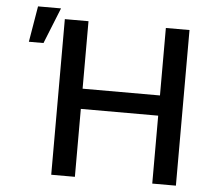

<svg xmlns="http://www.w3.org/2000/svg" viewBox="-53 -811 956 869"><g transform="rotate(5 425.0 -377.0)"><path d="M210.9 -707H318.4V-400.4H669.9V-707H777.3V0H669.9V-308.6H318.4V0H210.9ZM85 -753.9H189.5L124 -590.8H57.6Z"/></g></svg>

Font: Pretendard JP Medium
Style: Regular
Weight: 500
Designer: Base glyphs from Inter by Rasmus Andersson; Hangeul glyphs from Noto Sans CJK(Source Han Sans) by Jang Soo-young and Kan
Foundry: Kil Hyung-jin
Version: Version 1.309